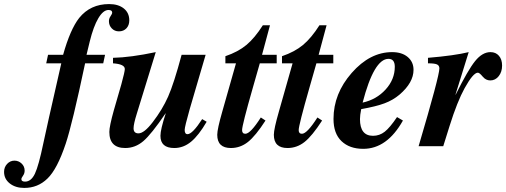

<svg xmlns="http://www.w3.org/2000/svg" viewBox="-189 -718 2486 943"><path d="M47 -449H121Q156 -574 200 -630Q255 -698 347 -698Q392 -698 419 -676.5Q446 -655 446 -618Q446 -594 432 -579Q418 -564 395 -564Q374 -564 360 -578.5Q346 -593 346 -614Q346 -627 354 -638.5Q362 -650 362 -656Q362 -669 344 -669Q318 -669 294 -628.5Q270 -588 252 -515L236 -449H327L318 -407H229Q166 -109 134 -13Q92 113 44 159Q-3 205 -70 205Q-113 205 -141 183Q-169 161 -169 126Q-169 103 -154 87Q-139 71 -118 71Q-98 71 -83 85Q-68 99 -68 120Q-68 134 -76 145Q-84 156 -84 162Q-84 174 -66 174Q-36 174 -17.5 135Q1 96 24 -15Q35 -69 112 -407H38Z M804 -133 826 -120Q787 -53 749.5 -22Q712 9 667 9Q599 9 599 -51Q599 -82 625 -161H624Q554 -58 514.5 -24.5Q475 9 426 9Q348 9 348 -70Q348 -97 370 -176L407 -304Q424 -366 424 -379Q424 -403 366 -407V-434Q453 -436 576 -462L483 -160Q467 -109 467 -88Q467 -63 491 -63Q519 -63 561 -118Q608 -179 636.5 -243Q665 -307 703 -449H821L743 -183Q718 -95 718 -80Q718 -59 732 -59Q756 -59 804 -133Z M1170 -407H1087L1053 -288Q1000 -103 1000 -79Q1000 -61 1016 -61Q1041 -61 1092 -141L1115 -126Q1066 -50 1028.5 -20.5Q991 9 945 9Q878 9 878 -56Q878 -84 903 -171L970 -407H918V-442Q980 -463 1021 -497Q1062 -531 1102 -594H1137L1098 -449H1170Z M1448 -407H1365L1331 -288Q1278 -103 1278 -79Q1278 -61 1294 -61Q1319 -61 1370 -141L1393 -126Q1344 -50 1306.5 -20.5Q1269 9 1223 9Q1156 9 1156 -56Q1156 -84 1181 -171L1248 -407H1196V-442Q1258 -463 1299 -497Q1340 -531 1380 -594H1415L1376 -449H1448Z M1761 -143 1790 -126Q1712 13 1595 13Q1528 13 1488.5 -24.5Q1449 -62 1449 -134Q1449 -258 1538.5 -360Q1628 -462 1737 -462Q1785 -462 1813.5 -438Q1842 -414 1842 -375Q1842 -312 1773 -253Q1741 -226 1699.5 -210.5Q1658 -195 1585 -182Q1579 -152 1579 -133Q1579 -51 1643 -51Q1675 -51 1700.5 -71Q1726 -91 1761 -143ZM1750 -390Q1750 -429 1719 -429Q1648 -429 1592 -214Q1660 -229 1705 -278.5Q1750 -328 1750 -390Z M2048 -253H2049Q2109 -374 2144.5 -418Q2180 -462 2220 -462Q2246 -462 2261.5 -444Q2277 -426 2277 -396Q2277 -365 2260.5 -344Q2244 -323 2219 -323Q2197 -323 2181.5 -342Q2166 -361 2158 -361Q2135 -361 2093 -285Q2057 -220 2019 -99L1988 0H1867Q1969 -345 1969 -382Q1969 -396 1957.5 -401.5Q1946 -407 1913 -407V-434Q2044 -445 2113 -462Z"/></svg>

Font: STIX
Style: Bold Italic
Weight: 700
Italic angle: -16.33°
Designer: MicroPress Inc., with final additions and corrections provided by Coen Hoffman, Elsevier (retired)
Version: Version 1.1.1